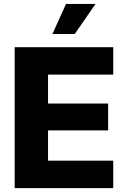

<svg xmlns="http://www.w3.org/2000/svg" viewBox="-20 -971 651 991"><path d="M55.7 0V-727.5H564.5V-585.9H228V-436.5H538.1V-297.9H228V-141.6H564.5V0ZM250.5 -795.4 320.8 -950.7H473.1L365.7 -795.4Z"/></svg>

Font: Inter 16pt ExtraBold
Style: Regular
Weight: 800
Version: Version 4.001;git-66647c0bb